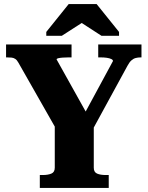

<svg xmlns="http://www.w3.org/2000/svg" viewBox="-20 -930 730 950"><path d="M251 -326 265 -279 71 -620Q64 -633 55.5 -638.5Q47 -644 37.5 -645Q28 -646 15 -646H10V-710H334V-646H318Q304 -646 290.5 -645Q277 -644 268.5 -642Q260 -640 260 -636L423 -344L380 -334L539 -628Q539 -634 530.5 -638Q522 -642 508.5 -644Q495 -646 479 -646H466V-710H680V-646H676Q663 -646 651.5 -643Q640 -640 630 -631Q620 -622 611 -605L432 -277L444 -326V-100Q444 -78 460.5 -71Q477 -64 503 -64H518V0H177V-64H192Q217 -64 234 -71Q251 -78 251 -100ZM458 -910H320L209 -772V-753H286L429 -845H340L482 -753H569V-772Z"/></svg>

Font: Roboto Serif 36pt
Style: Bold
Weight: 700
Version: Version 1.008